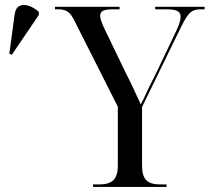

<svg xmlns="http://www.w3.org/2000/svg" viewBox="-20 -741 831 761"><path d="M349 0V-10H374Q412 -10 429.5 -27Q447 -44 447 -85V-318L278 -653Q264 -683 250 -693.5Q236 -704 213 -704H198V-714H454V-704H425Q399 -704 388 -698Q377 -692 377 -678Q377 -662 396 -623L480 -449Q498 -414 512 -383.5Q526 -353 538 -327Q548 -346 562.5 -377.5Q577 -409 594 -441L675 -611Q696 -654 696 -674Q696 -691 683 -697.5Q670 -704 640 -704H595V-714H791V-704H772Q748 -704 733.5 -690.5Q719 -677 700 -639L543 -317V-85Q543 -44 559.5 -27Q576 -10 614 -10H640V0ZM27 -524 17 -528 38 -684Q42 -710 57.5 -717.5Q73 -725 94 -718Q115 -711 134 -694V-682Z"/></svg>

Font: Noto Serif Display SemiCondensed
Style: Regular
Weight: 400
Width: 4
Designer: Monotype Design Team
Foundry: Monotype Imaging Inc.
Version: Version 2.009